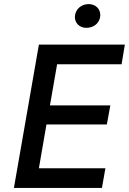

<svg xmlns="http://www.w3.org/2000/svg" viewBox="-20 -918 630 938"><path d="M48 0H478L495 -96H170L207 -310H502L519 -403H224L259 -604H574L590 -700H170ZM400 -782C437 -781 468 -805 470 -842C471 -873 449 -897 415 -898C379 -899 348 -874 346 -838C344 -807 367 -783 400 -782Z"/></svg>

Font: Fixel Display Medium
Style: Italic
Weight: 500
Italic angle: -10°
Designer: AlfaBravo + MacPaw
Foundry: Kyrylo Tkachov, Marchela Mozhyna, Serhii Makarenko, Maria Weinstein, Zakhar Kryvoshyya
Version: Version 1.210;Glyphs 3.2 (3217)